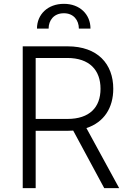

<svg xmlns="http://www.w3.org/2000/svg" viewBox="-20 -965 666 985"><path d="M307.5 -897C357.2 -897.4 384.6 -861.2 384.6 -818.2H444.2C444.2 -891 389.6 -945.7 307.5 -945.3C225.1 -945.3 169.7 -891 169.7 -818.2H229.4C229.4 -860.1 255.7 -897 307.5 -897ZM591.3 0 423.3 -307.9C514.2 -337.7 561.1 -412.3 561.1 -509.6C561.1 -636.7 481.2 -727.3 326.7 -727.3H96.6V0H163V-294H327.8C337.4 -294 346.6 -294.4 355.5 -295.1L514.6 0ZM325.6 -354.8H163V-667.6H324.9C439.6 -667.6 495.7 -604.8 495.7 -509.6C495.7 -414.4 439.6 -354.8 325.6 -354.8Z"/></svg>

Font: TID UI Light
Style: Regular
Weight: 300
Designer: The TID Project Authors
Foundry: Bakken & Bæck
Version: Version 1.001;hotconv 1.0.109;makeotfexe 2.5.65596